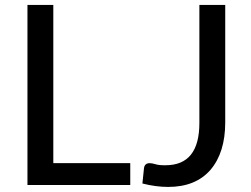

<svg xmlns="http://www.w3.org/2000/svg" viewBox="-20 -737 1000 765"><path d="M192.4 -86.9H499V0H89.4V-717.3H192.4ZM774.4 -247.1V-717.3H877.4V-249.5Q877.4 -129.4 818.8 -60.5Q759.8 7.8 649.9 7.8Q600.6 7.8 547.4 -5.9L553.7 -66.9Q556.2 -86.9 576.7 -86.9Q585.4 -86.9 600.1 -82.5Q614.7 -78.1 639.6 -78.6Q774.4 -78.6 774.4 -247.1Z"/></svg>

Font: Lato-Medium
Style: Regular
Weight: 500
Designer: Lukasz Dziedzic
Foundry: tyPoland Lukasz Dziedzic
Version: Version 2.006; 2014-01-15